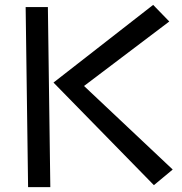

<svg xmlns="http://www.w3.org/2000/svg" viewBox="-20 -743 745 786"><path d="M199 -405 607 -723 673 -655 324 -391 687 -49 610 15ZM85 -714H176L186 23H95Z"/></svg>

Font: Stick
Style: Regular
Weight: 400
Designer: Fontworks Inc.
Foundry: Fontworks Inc.
Version: Version 1.100